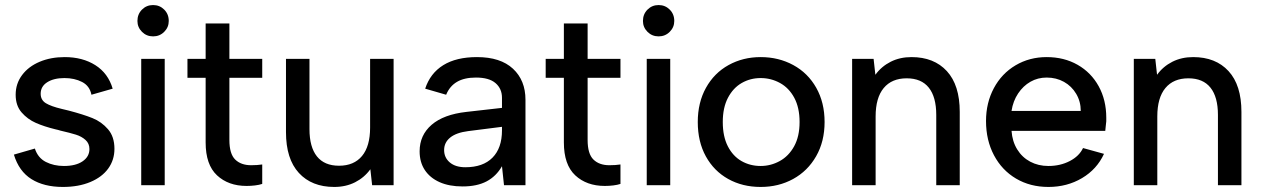

<svg xmlns="http://www.w3.org/2000/svg" viewBox="-20 -733 4994 760"><path d="M35 -121 118 -145Q130 -108 161.5 -92Q193 -76 233 -76Q280 -76 307 -94.5Q334 -113 334 -143Q334 -165 318.5 -179Q303 -193 280.5 -200Q258 -207 219 -216Q210 -219 200 -221Q155 -232 122 -246.5Q89 -261 65.5 -288Q42 -315 42 -358Q42 -402 67.5 -436Q93 -470 137 -488.5Q181 -507 236 -507Q307 -507 357.5 -475Q408 -443 426 -382L342 -358Q335 -393 305 -408.5Q275 -424 235 -424Q193 -424 167 -407.5Q141 -391 141 -362Q141 -337 161.5 -324.5Q182 -312 224 -302L253 -295Q310 -280 346 -265.5Q382 -251 407.5 -221.5Q433 -192 433 -144Q433 -100 408.5 -66Q384 -32 337.5 -12.5Q291 7 229 7Q154 7 104.5 -24Q55 -55 35 -121Z M539 -500H632V0H539ZM524 -650Q524 -677 542 -695Q560 -713 586 -713Q612 -713 630 -695Q648 -677 648 -650Q648 -625 630 -607Q612 -589 586 -589Q560 -589 542 -607Q524 -625 524 -650Z M956 3Q884 3 839 -39Q794 -81 794 -169V-425H722V-500H794V-640H888V-500H1018V-425H888V-179Q888 -124 911 -101.5Q934 -79 974 -79Q999 -79 1018 -82V-5Q1006 -1 989.5 1Q973 3 956 3Z M1538 0H1453L1446 -63Q1422 -30 1385.5 -11.5Q1349 7 1303 7Q1214 7 1163 -48.5Q1112 -104 1112 -210V-500H1205V-222Q1205 -151 1234.5 -114Q1264 -77 1322 -77Q1381 -77 1413 -115.5Q1445 -154 1445 -228V-500H1538Z M1641 -134Q1641 -198 1688.5 -239Q1736 -280 1826 -290L1967 -306V-346Q1967 -382 1941.5 -404Q1916 -426 1864 -426Q1818 -426 1789 -409Q1760 -392 1746 -358L1663 -382Q1683 -443 1734.5 -475Q1786 -507 1868 -507Q1961 -507 2010.5 -461Q2060 -415 2060 -338V0H1975L1967 -75Q1944 -35 1906 -15Q1868 5 1811 5Q1758 5 1720 -12Q1682 -29 1661.5 -60Q1641 -91 1641 -134ZM1967 -217V-231L1833 -214Q1786 -208 1762 -188.5Q1738 -169 1738 -139Q1738 -109 1760.5 -90Q1783 -71 1822 -71Q1892 -71 1929.5 -109Q1967 -147 1967 -217Z M2374 3Q2302 3 2257 -39Q2212 -81 2212 -169V-425H2140V-500H2212V-640H2306V-500H2436V-425H2306V-179Q2306 -124 2329 -101.5Q2352 -79 2392 -79Q2417 -79 2436 -82V-5Q2424 -1 2407.5 1Q2391 3 2374 3Z M2540 -500H2633V0H2540ZM2525 -650Q2525 -677 2543 -695Q2561 -713 2587 -713Q2613 -713 2631 -695Q2649 -677 2649 -650Q2649 -625 2631 -607Q2613 -589 2587 -589Q2561 -589 2543 -607Q2525 -625 2525 -650Z M2742 -250Q2742 -327 2774.5 -385.5Q2807 -444 2864 -475.5Q2921 -507 2991 -507Q3062 -507 3120 -475.5Q3178 -444 3211 -385.5Q3244 -327 3244 -250Q3244 -173 3210.5 -114.5Q3177 -56 3119.5 -24.5Q3062 7 2991 7Q2919 7 2862.5 -24.5Q2806 -56 2774 -114Q2742 -172 2742 -250ZM3145 -250Q3145 -307 3124 -346Q3103 -385 3067.5 -404.5Q3032 -424 2991 -424Q2950 -424 2916 -404.5Q2882 -385 2861.5 -346Q2841 -307 2841 -250Q2841 -193 2861 -154Q2881 -115 2915 -95.5Q2949 -76 2991 -76Q3031 -76 3066.5 -95.5Q3102 -115 3123.5 -154Q3145 -193 3145 -250Z M3353 -500H3438L3445 -437Q3469 -470 3505.5 -488.5Q3542 -507 3588 -507Q3677 -507 3728 -451.5Q3779 -396 3779 -290V0H3686V-278Q3686 -349 3656.5 -386Q3627 -423 3569 -423Q3510 -423 3478 -384.5Q3446 -346 3446 -272V0H3353Z M3883 -254Q3883 -326 3914 -384Q3945 -442 4000 -474.5Q4055 -507 4123 -507Q4192 -507 4245.5 -476.5Q4299 -446 4329 -391.5Q4359 -337 4359 -267V-253Q4358 -244 4357 -234.5Q4356 -225 4355 -215H3984Q3987 -173 4006.5 -141.5Q4026 -110 4058 -93Q4090 -76 4130 -76Q4177 -76 4214.5 -95.5Q4252 -115 4267 -147L4350 -124Q4322 -63 4263 -28Q4204 7 4130 7Q4058 7 4002 -26Q3946 -59 3914.5 -118.5Q3883 -178 3883 -254ZM4123 -426Q4088 -426 4059 -409.5Q4030 -393 4010 -363Q3990 -333 3984 -294H4258Q4258 -331 4240 -361.5Q4222 -392 4191.5 -409Q4161 -426 4123 -426Z M4468 -500H4553L4560 -437Q4584 -470 4620.5 -488.5Q4657 -507 4703 -507Q4792 -507 4843 -451.5Q4894 -396 4894 -290V0H4801V-278Q4801 -349 4771.5 -386Q4742 -423 4684 -423Q4625 -423 4593 -384.5Q4561 -346 4561 -272V0H4468Z"/></svg>

Font: AF Albert Sans Medium
Style: Regular
Weight: 500
Designer: Andreas Rasmussen
Foundry: a.Foundry
Version: Version 1.300;Glyphs 3.2 (3231)